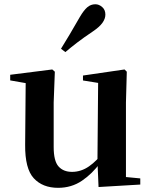

<svg xmlns="http://www.w3.org/2000/svg" viewBox="-20 -875 718 911"><path d="M255.7 16.2Q182.1 16.2 140.2 -29.3Q98.3 -74.7 99.3 -187.9L102 -497.7L132 -475.4L28.4 -493.5V-520.2L228 -545.4L240.2 -534.8L234.7 -388.7V-177.8Q234.7 -111 257.7 -85.3Q280.7 -59.5 321.8 -59.5Q364.7 -59.5 402.5 -85.8Q440.3 -112.1 469.6 -153.8L503.2 -103H456Q418.4 -51 368.8 -17.4Q319.2 16.2 255.7 16.2ZM447.6 12.4 442.4 -109.4V-111.9L445.6 -481.6L373.7 -493.2V-516.6L570.9 -545.4L581.6 -534.8L577.6 -388.7V-35L645.6 -28.5V0.7ZM269.4 -643.7Q288.8 -675.4 309.5 -709.7Q330.2 -743.9 359 -794.7Q377.4 -826.1 394.1 -840.5Q410.8 -854.8 432.3 -854.8Q449.8 -854.8 464.9 -841.6Q480 -828.4 480 -805.7Q480 -786.2 465.9 -766.5Q451.8 -746.8 420.2 -725.6Q375.1 -695.3 345.4 -672.4Q315.8 -649.6 290.1 -627.8Z"/></svg>

Font: Noto Serif TC
Style: Regular
Weight: 200
Designer: Ryoko NISHIZUKA 西塚涼子 (kana & ideographs); Frank Grießhammer (Latin, Greek & Cyrillic); Wenlong ZHANG 张文龙 (bopomofo); San
Foundry: Adobe
Version: Version 2.001;hotconv 1.1.0;makeotfexe 2.6.0